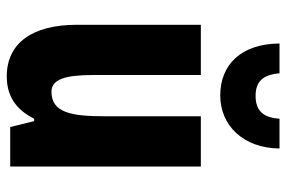

<svg xmlns="http://www.w3.org/2000/svg" viewBox="-156 -660 827 554"><g transform="rotate(90 257.0 -383.5)"><path d="M409 -777H323C320 -727 297 -708 257 -708C216 -708 196 -729 192 -777H106C107 -665 168 -606 256 -606C342 -606 408 -672 409 -777ZM461 -550H316V-274C316 -177 306 -119 245 -119C210 -119 197 -158 197 -237V-550H52V-192C52 -65 104 10 201 10C258 10 297 -17 323 -69H330L347 0H461Z"/></g></svg>

Font: Noto Sans Georgian ExtraCondensed ExtraBold
Style: Regular
Weight: 800
Width: 2
Designer: Monotype Design Team, Akaki Razmadze
Foundry: Google LLC
Version: Version 2.005